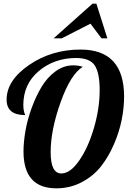

<svg xmlns="http://www.w3.org/2000/svg" viewBox="-20 -1020 698 1046"><path d="M431 -656Q365 -616 310.5 -464Q256 -312 256 -191Q256 -75 314 -75Q363 -75 412 -146Q461 -217 492 -323.5Q523 -430 523 -529Q523 -622 496.5 -663Q470 -704 395 -704Q276 -704 191.5 -633Q107 -562 107 -447Q107 -424 112 -408L117 -393Q16 -393 16 -477Q16 -582 138.5 -666Q261 -750 419 -750Q656 -750 656 -494Q656 -433 643 -367.5Q630 -302 601 -234.5Q572 -167 530.5 -114Q489 -61 425.5 -27.5Q362 6 287 6Q108 6 108 -195Q108 -245 118.5 -306Q129 -367 152 -430.5Q175 -494 206 -546Q237 -598 282 -631Q327 -664 379 -664Q407 -664 431 -656ZM565 -811H533L473 -891L316 -811H272L484 -1000H505Z"/></svg>

Font: Lobster 1.4
Style: Regular
Weight: 400
Designer: Pablo Impallari
Foundry: Pablo Impallari. www.impallari.com
Version: Version 1.4